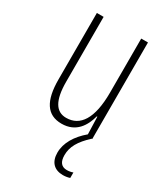

<svg xmlns="http://www.w3.org/2000/svg" viewBox="-186 -611 790 911"><g transform="rotate(30 209.0 -155.5)"><path d="M272 132C272 86 294 47 345 0H348V-529H311V-233C311 -90 266 -25 190 -25C135 -25 105 -70 105 -174V-529H68V-165C68 -49 104 10 185 10C264 10 298 -47 313 -104H316L319 -9C268 34 237 85 237 138C237 190 265 218 313 218C328 218 342 215 350 212V182C344 185 329 188 317 188C287 188 272 169 272 132Z"/></g></svg>

Font: Noto Sans Gurmukhi UI ExtraCondensed ExtraLight
Style: Regular
Weight: 200
Width: 2
Designer: Jelle Bosma - Monotype Design Team
Foundry: Monotype Imaging Inc.
Version: Version 2.004